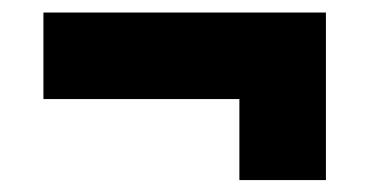

<svg xmlns="http://www.w3.org/2000/svg" viewBox="-20 -462 604 314"><path d="M513 -441.5V-167.5H371.5V-300H51V-441.5Z"/></svg>

Font: Tourney Expanded Black
Style: Regular
Weight: 900
Width: 7
Designer: Tyler Finck
Foundry: Etcetera Type Co
Version: Version 1.010; ttfautohint (v1.8.3)